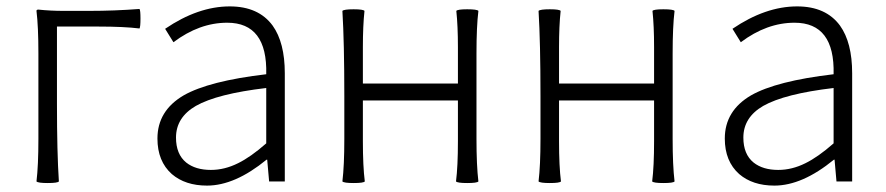

<svg xmlns="http://www.w3.org/2000/svg" viewBox="-20 -567 2769 600"><path d="M129 5Q99 5 94 0Q100 -50 100 -133V-266V-400Q100 -484 94 -533Q94 -537 100 -537Q138 -533 179 -533H258Q338 -533 416 -539Q419 -535 419 -509Q419 -483 416 -478Q368 -484 287 -484H158V-242Q158 -90 164 0Q160 5 129 5Z M627 13Q559 13 517 -23Q472 -63 472 -134Q472 -221 554 -269Q633 -314 812 -335Q816 -496 690 -496Q603 -496 522 -435L496 -477Q599 -547 698 -547Q788 -547 832 -487Q870 -434 870 -338V-169V0H821L815 -68H813Q714 13 627 13ZM639 -36Q682 -36 724 -57Q763 -76 812 -119V-205V-292Q659 -274 592 -236Q530 -200 530 -137Q530 -85 562 -59Q591 -36 639 -36Z M1085 5Q1055 5 1050 0Q1056 -50 1056 -133V-267Q1056 -434 1050 -533Q1055 -538 1085 -538Q1115 -538 1119 -533Q1114 -486 1114 -420V-306H1411V-420Q1411 -486 1406 -533Q1410 -538 1440 -538Q1471 -538 1475 -533Q1469 -484 1469 -400V-266V-133Q1469 -50 1475 0Q1471 5 1440 5Q1410 5 1405 0Q1411 -47 1411 -126V-253H1114V-126Q1114 -47 1120 0Q1116 5 1085 5Z M1698 5Q1668 5 1663 0Q1669 -50 1669 -133V-267Q1669 -434 1663 -533Q1668 -538 1698 -538Q1728 -538 1732 -533Q1727 -486 1727 -420V-306H2024V-420Q2024 -486 2019 -533Q2023 -538 2053 -538Q2084 -538 2088 -533Q2082 -484 2082 -400V-266V-133Q2082 -50 2088 0Q2084 5 2053 5Q2023 5 2018 0Q2024 -47 2024 -126V-253H1727V-126Q1727 -47 1733 0Q1729 5 1698 5Z M2400 13Q2332 13 2290 -23Q2245 -63 2245 -134Q2245 -221 2327 -269Q2406 -314 2585 -335Q2589 -496 2463 -496Q2376 -496 2295 -435L2269 -477Q2372 -547 2471 -547Q2561 -547 2605 -487Q2643 -434 2643 -338V-169V0H2594L2588 -68H2586Q2487 13 2400 13ZM2412 -36Q2455 -36 2497 -57Q2536 -76 2585 -119V-205V-292Q2432 -274 2365 -236Q2303 -200 2303 -137Q2303 -85 2335 -59Q2364 -36 2412 -36Z"/></svg>

Font: GenSekiGothic TW L
Style: Regular
Weight: 300
Version: Version 1.501;PS 1;hotconv 16.6.51;makeotf.lib2.5.65220